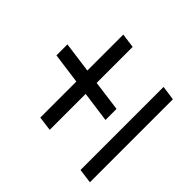

<svg xmlns="http://www.w3.org/2000/svg" viewBox="-113 -818 826 826"><g transform="rotate(-45 300.0 -405.0)"><path d="M303.2 -648.9H370.1L351.1 -508.8H569.8L561 -442.9H341.8L323.2 -303.2H255.9L274.9 -442.9H56.2L64.9 -508.8H284.2ZM19 -161.1 27.8 -227.1H533.2L523.9 -161.1Z"/></g></svg>

Font: Cooper Hewitt
Style: Book Italic
Weight: 706
Designer: Village Type and Design LLC
Foundry: Cooper Hewitt Smithsonian Design Museum
Version: 1.000